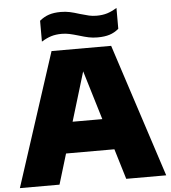

<svg xmlns="http://www.w3.org/2000/svg" viewBox="-62 -1007 945 1062"><g transform="rotate(-5 411.0 -475.5)"><path d="M595.5 0 544.5 -168.5H276L225 0H5L245.5 -740H576.5L817.5 0ZM327.5 -340.5H492.5L410 -613ZM402 -812.5Q373 -821 352.5 -825.5Q332 -830 310 -830Q276.5 -830 250.8 -822Q225 -814 197 -796.5V-912.5Q221 -932.5 248.8 -941.8Q276.5 -951 315 -951Q341.5 -951 364.8 -946Q388 -941 419 -931Q449.5 -922 469.2 -917.5Q489 -913 511 -913Q544.5 -913 570.2 -921Q596 -929 624 -946.5V-830.5Q600.5 -810.5 572.8 -801.8Q545 -793 506 -793Q479.5 -793 457 -797.8Q434.5 -802.5 402 -812.5Z"/></g></svg>

Font: Encode Sans Semi Expanded Black
Style: Regular
Weight: 900
Width: 6
Designer: Multiple Designers
Foundry: Impallari Type
Version: Version 2.000